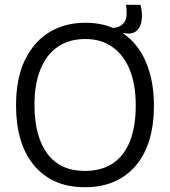

<svg xmlns="http://www.w3.org/2000/svg" viewBox="-20 -768 712 802"><path d="M502 -629 429 -634 424 -649Q471 -649 489 -664Q507 -679 508.5 -702Q510 -725 506 -748H567Q576 -710 571.5 -681.5Q567 -653 549.5 -638.5Q532 -624 502 -629ZM335 14Q263 14 209.5 -10.5Q156 -35 119.5 -80.5Q83 -126 65 -188Q47 -250 47 -327Q47 -441 84.5 -518Q122 -595 187 -634Q252 -673 337 -673Q402 -673 455 -650Q508 -627 545.5 -582Q583 -537 603 -472Q623 -407 623 -325Q623 -249 605 -187Q587 -125 550.5 -80Q514 -35 460 -10.5Q406 14 335 14ZM334 -54Q405 -54 452.5 -86.5Q500 -119 523.5 -180Q547 -241 547 -327Q547 -415 522 -476.5Q497 -538 450 -571.5Q403 -605 336 -605Q269 -605 221.5 -572.5Q174 -540 149 -478.5Q124 -417 124 -330Q124 -263 138 -211.5Q152 -160 178.5 -125Q205 -90 244 -72Q283 -54 334 -54Z"/></svg>

Font: Bricolage Grotesque 72pt Light
Style: Regular
Weight: 300
Designer: Mathieu Triay
Foundry: Atelier Triay
Version: Version 1.001;gftools[0.9.33.dev8+g029e19f]